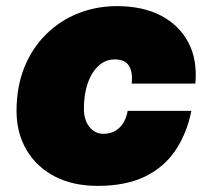

<svg xmlns="http://www.w3.org/2000/svg" viewBox="-20 -595 690 627"><path d="M299 12Q218 12 158.5 -19Q99 -50 66.5 -105.5Q34 -161 34 -232Q34 -312 59.5 -375Q85 -438 130.5 -483Q176 -528 235.5 -551.5Q295 -575 362 -575Q446 -575 505.5 -544Q565 -513 595 -456.5Q625 -400 618 -322H410Q414 -358 401.5 -379.5Q389 -401 354 -401Q332 -401 314 -389.5Q296 -378 282.5 -357Q269 -336 261.5 -306Q254 -276 254 -239Q254 -203 272 -180.5Q290 -158 318 -158Q348 -158 369 -177Q390 -196 397 -233H605Q590 -159 553 -104Q516 -49 453.5 -18.5Q391 12 299 12Z"/></svg>

Font: Azeret Mono Thin Black
Style: Italic
Weight: 900
Italic angle: -12°
Version: Version 1.002